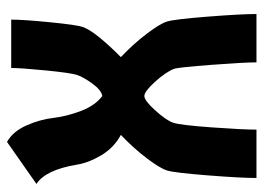

<svg xmlns="http://www.w3.org/2000/svg" viewBox="-122 -630 752 548"><g transform="rotate(-90 254.0 -356.0)"><path d="M334 -700H472Q472 -665 464.5 -589Q457 -513 451 -496Q440 -462 365 -387Q402 -352 431 -314Q460 -276 466.5 -255.5Q473 -235 480.5 -139.5Q488 -44 488 0H350Q350 -36 343 -127.5Q336 -219 332 -234Q323 -258 295 -289Q267 -320 254 -320Q241 -320 213 -289Q185 -258 178 -238.5Q171 -219 164.5 -128.5Q158 -38 158 0H20Q20 -44 27.5 -139.5Q35 -235 41.5 -255.5Q48 -276 77 -314Q106 -352 143 -387Q106 -407 84.5 -443.5Q63 -480 58 -513Q43 -602 3 -628L123 -712Q153 -695 170 -656.5Q187 -618 191.5 -579.5Q196 -541 211.5 -500.5Q227 -460 254 -440Q271 -443 289.5 -468.5Q308 -494 314 -512Q320 -530 327 -601.5Q334 -673 334 -700Z"/></g></svg>

Font: Germania One
Style: Regular
Weight: 400
Designer: John Vargas Beltran
Foundry: John Vargas Beltran
Version: Version 1.001